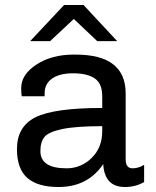

<svg xmlns="http://www.w3.org/2000/svg" viewBox="-20 -740 625 770"><path d="M315 -720 450 -575H370L276 -664L181 -575H101L237 -720ZM284 -521Q484 -521 484 -365V-100Q484 -65 512 -65Q535 -65 558 -79V-10Q524 10 481 10Q399 10 394 -82Q332 10 215 10Q131 10 89.5 -26.5Q48 -63 48 -142Q48 -233 123 -270Q198 -307 390 -307V-354Q390 -405 360 -425.5Q330 -446 273 -446Q219 -446 189 -425Q159 -404 159 -366V-354H67Q65 -368 65 -387Q65 -441 126 -481Q187 -521 275 -521ZM390 -234Q285 -234 230 -222.5Q175 -211 158.5 -191Q142 -171 142 -134Q142 -65 247 -65Q305 -65 347.5 -106.5Q390 -148 390 -214Z"/></svg>

Font: Chivo
Style: Regular
Weight: 400
Designer: Hector Gatti
Foundry: Omnibus-Type
Version: Version 1.007;PS 001.007;hotconv 1.0.88;makeotf.lib2.5.64775